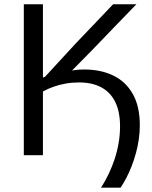

<svg xmlns="http://www.w3.org/2000/svg" viewBox="-20 -733 720 907"><path d="M457.3 153.6Q476.9 122.9 493.2 88.9Q509.5 54.9 521.7 18Q533.8 -18.9 540.4 -57.6Q547.1 -96.4 547.1 -136.3Q547.1 -204.9 524.5 -251.1Q501.8 -297.2 458.5 -320.4Q415.1 -343.6 353.2 -343.6Q320.5 -343.6 290.1 -338.2Q259.7 -332.8 232.7 -323.2Q205.7 -313.6 182.8 -300.9V-235.5Q182.8 -169.7 182.8 -114.6Q182.8 -59.5 182.8 0H92.5Q92.5 -59.5 92.5 -114.6Q92.5 -169.7 92.5 -235.5V-474.7Q92.5 -541.9 92.5 -597.6Q92.5 -653.3 92.5 -713H182.8Q182.8 -653.3 182.8 -597.6Q182.8 -541.9 182.8 -474.7V-366.5Q195.2 -371.6 209 -377.1Q222.8 -382.5 238.3 -387L255.2 -383.5Q274.1 -389.7 293.5 -394.4Q312.9 -399.2 333.9 -402Q354.9 -404.7 378.2 -404.7Q456 -404.7 515.1 -376.2Q574.1 -347.7 607.3 -289.1Q640.5 -230.5 640.5 -140.8Q640.5 -107.5 635.6 -74.1Q630.7 -40.6 621.9 -8.8Q613.2 23 601.8 52.1Q590.4 81.3 577.1 106.9Q563.7 132.6 549.6 153.6ZM269.5 -348.4 189.3 -366.6 338.4 -528.5Q379.9 -571.7 420.4 -614.2Q460.8 -656.7 514.4 -713H624.4Q569.4 -656.3 517.2 -602.2Q465 -548.1 412.8 -493.8Z"/></svg>

Font: Commissioner Thin
Style: Regular
Weight: 100
Designer: Kostas Bartsokas
Foundry: Kostas Bartsokas
Version: Version 1.001;gftools[0.9.23]